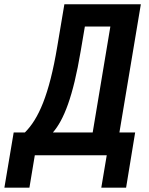

<svg xmlns="http://www.w3.org/2000/svg" viewBox="-69 -718 689 888"><path d="M-48.7 149.9H67.1L92 0H424.7L399.5 149.9H514.2L556.1 -105.5H483.3L582.4 -698.2H228.7L196 -503.6C158.4 -277.3 108.3 -166.9 46.2 -105.5H-5.7ZM175.8 -105.5C225.5 -162.6 268.8 -269.5 304.3 -482.2L323.5 -595.2H441.4L359.7 -105.5Z"/></svg>

Font: Margiela Mono Italic SmBold It
Style: Regular
Weight: 600
Designer: Mike Abbink, Paul van der Laan, Pieter van Rosmalen
Foundry: Bold Monday
Version: Version 2.003 2021